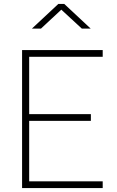

<svg xmlns="http://www.w3.org/2000/svg" viewBox="-20 -954 592 974"><path d="M92 0V-700H501V-666H128V-375H441V-341H128V-34H501V0ZM142 -809 276 -934H306L440 -809H395L291 -905L188 -809Z"/></svg>

Font: Cairo Play ExtraLight
Style: Regular
Weight: 250
Version: Version 3.119